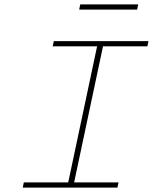

<svg xmlns="http://www.w3.org/2000/svg" viewBox="-20 -858 699 878"><path d="M659 -670H226L221 -646H424L292 -24H89L84 0H517L522 -24H319L451 -646H654ZM342 -814H607L612 -838H347Z"/></svg>

Font: LT Wave Mono Thin
Style: Italic
Weight: 100
Designer: Daniel Lyons
Version: Version 2.5 (Glyphs App)